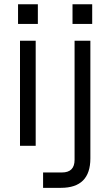

<svg xmlns="http://www.w3.org/2000/svg" viewBox="-20 -694 530 914"><path d="M75.2 0V-500H149.9V0ZM65.9 -580.1V-673.8H160.2V-580.1ZM185.1 200.2V127H274.9Q335 127 335 66.9V-500H410.2V60.1Q410.2 200.2 270 200.2ZM325.2 -580.1V-673.8H418.9V-580.1Z"/></svg>

Font: Uncut Sans
Style: Regular
Weight: 400
Designer: Kasper Nordkvist
Foundry: UNCUT.wtf
Version: Version 1.304;Glyphs 3.2 (3246)